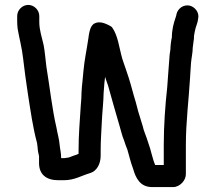

<svg xmlns="http://www.w3.org/2000/svg" viewBox="-20 -722 878 782"><path d="M217 12H240C284 12 312 -7 347 -17C374 -25 390 -54 390 -88V-109C390 -149 393 -190 395 -231C396 -258 402 -314 402 -342C403 -355 404 -369 405 -382L408 -409C412 -396 416 -385 420 -374C435 -321 451 -262 467 -209C473 -190 477 -169 485 -151C490 -135 493 -127 499 -112C507 -85 512 -61 522 -35C533 4 551 40 600 40H685C712 40 738 13 737 -14V-132C737 -225 749 -318 754 -404L756 -436C757 -447 757 -457 758 -466C760 -488 765 -508 765 -528C766 -541 769 -553 770 -566V-575C772 -587 774 -598 777 -609L781 -621C784 -630 786 -636 787 -646C793 -672 773 -694 753 -699C726 -705 704 -686 699 -665C698 -659 697 -655 695 -650C687 -627 680 -600 680 -570C677 -558 674 -533 674 -520C673 -513 672 -507 671 -500C667 -455 665 -414 661 -366C653 -294 647 -211 647 -132V-50H612C600 -78 595 -111 584 -140L577 -161C573 -174 565 -190 562 -206C555 -229 550 -244 543 -268L533 -306C522 -341 516 -368 505 -403L492 -442C487 -455 483 -469 478 -483C465 -528 461 -576 437 -610C436 -612 432 -615 424 -619C410 -626 386 -637 366 -627C346 -618 343 -587 339 -560C333 -518 324 -479 320 -434L316 -392C314 -377 313 -361 312 -345C312 -331 311 -313 309 -292C305 -229 300 -173 300 -109V-96L299 -95C292 -92 287 -90 283 -89C272 -86 262 -79 249 -79C246 -78 243 -78 240 -78H229C229 -101 225 -111 223 -131C221 -157 214 -177 210 -202C192 -279 183 -366 169 -450C165 -480 163 -510 158 -537C151 -570 140 -598 140 -633V-657C140 -681 119 -702 95 -702C71 -702 50 -681 50 -657V-633C50 -623 51 -613 52 -604C59 -564 69 -529 74 -485C80 -436 86 -387 94 -337C105 -267 114 -202 131 -139L133 -123C134 -107 136 -99 139 -86V-58C139 -12 168 12 217 12Z"/></svg>

Font: Electronic
Style: Blk
Weight: 900
Version: Version 1.011